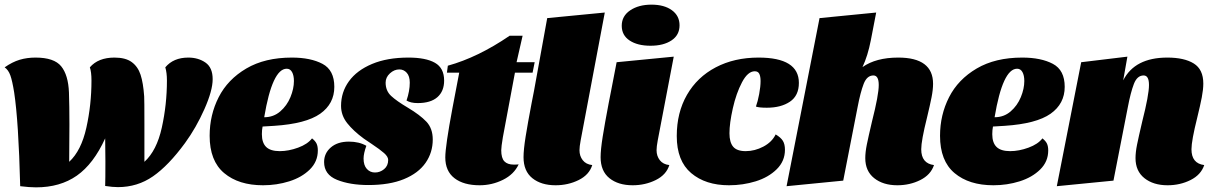

<svg xmlns="http://www.w3.org/2000/svg" viewBox="-20 -778 5223 827"><path d="M41 -380Q33 -430 24.5 -453.5Q16 -477 0 -488Q33 -511 64.5 -520.5Q96 -530 133 -530Q213 -530 243.5 -492.5Q274 -455 277 -380Q279 -322 279 -241L278 -81Q330 -129 352 -228Q374 -327 374 -431Q374 -468 367 -488Q403 -530 473 -530Q521 -530 547.5 -510.5Q574 -491 585.5 -456Q597 -421 601 -363Q602 -349 602 -244V-145V-81Q655 -129 677 -228.5Q699 -328 699 -431Q699 -465 692 -488Q727 -530 791 -530Q834 -530 865 -508.5Q896 -487 896 -437Q896 -388 860.5 -308Q825 -228 777 -162Q706 -65 639 -18.5Q572 28 488 28Q465 28 433 23Q434 -4 434 -83Q434 -147 433 -182Q383 -72 311 -21.5Q239 29 135 29Q107 29 67 24Q60 -255 41 -380Z M1420 -404Q1420 -331 1359 -288Q1298 -245 1161 -236Q1153 -235 1111 -233Q1108 -218 1108 -200Q1108 -163 1126.5 -145Q1145 -127 1185 -127Q1223 -127 1264 -142Q1305 -157 1324 -182Q1338 -171 1343.5 -159.5Q1349 -148 1349 -130Q1349 -82 1314.5 -48Q1280 -14 1226 3Q1172 20 1113 20Q1008 20 945.5 -32.5Q883 -85 883 -193Q883 -283 922 -359.5Q961 -436 1041 -483Q1121 -530 1237 -530Q1318 -530 1369 -503Q1420 -476 1420 -404ZM1118 -273Q1158 -273 1187 -298Q1216 -323 1231 -359.5Q1246 -396 1246 -429Q1246 -453 1238 -467.5Q1230 -482 1215 -482Q1153 -482 1118 -273Z M1581 -158 1547 -181Q1502 -214 1475.5 -247.5Q1449 -281 1449 -322Q1449 -381 1483 -428Q1517 -475 1582.5 -502.5Q1648 -530 1739 -530Q1814 -530 1853.5 -507.5Q1893 -485 1893 -431Q1893 -385 1864 -359.5Q1835 -334 1779 -334Q1749 -334 1731 -345Q1745 -386 1745 -422Q1745 -450 1732 -464.5Q1719 -479 1700 -479Q1678 -479 1659.5 -462Q1641 -445 1641 -422Q1641 -387 1664.5 -365Q1688 -343 1737 -314Q1789 -283 1816.5 -254Q1844 -225 1844 -177Q1844 -121 1813 -76.5Q1782 -32 1720 -6.5Q1658 19 1567 19Q1487 19 1431.5 -3.5Q1376 -26 1376 -80Q1376 -118 1405 -143Q1434 -168 1483 -168Q1527 -168 1558 -150Q1546 -117 1546 -95Q1546 -66 1560 -50.5Q1574 -35 1595 -35Q1617 -35 1634.5 -49.5Q1652 -64 1652 -89Q1652 -103 1634.5 -118.5Q1617 -134 1581 -158Z M2274 -465H2198L2146 -187Q2139 -145 2139 -131Q2139 -97 2152.5 -83Q2166 -69 2193 -69Q2207 -69 2214 -70Q2194 -27 2146.5 -3.5Q2099 20 2046 20Q1977 20 1937.5 -10.5Q1898 -41 1898 -100Q1898 -148 1929 -313L1958 -465H1905L1909 -495Q2039 -531 2175 -624H2231L2205 -510H2283Z M2476 -131Q2476 -106 2490 -88Q2504 -70 2531 -67Q2518 -25 2472.5 -2.5Q2427 20 2373 20Q2311 20 2273 -10.5Q2235 -41 2235 -101Q2235 -133 2244 -189.5Q2253 -246 2270 -335Q2279 -382 2280 -386L2337 -700L2585 -724L2481 -173Q2476 -146 2476 -131Z M2907 -669Q2907 -627 2872.5 -604Q2838 -581 2782 -581Q2726 -581 2692 -603.5Q2658 -626 2658 -667Q2658 -709 2694.5 -733.5Q2731 -758 2786 -758Q2841 -758 2874 -734Q2907 -710 2907 -669ZM2808 -131Q2808 -106 2822 -88Q2836 -70 2863 -67Q2850 -25 2804.5 -2.5Q2759 20 2705 20Q2643 20 2605 -10.5Q2567 -41 2567 -101Q2567 -133 2576 -189.5Q2585 -246 2602 -335Q2611 -382 2612 -386L2636 -510L2882 -534L2813 -173Q2808 -146 2808 -131Z M3421 -421Q3421 -366 3382.5 -340Q3344 -314 3283 -314Q3249 -314 3236 -319Q3244 -341 3250 -373Q3256 -405 3256 -429Q3256 -449 3250.5 -460Q3245 -471 3231 -471Q3201 -471 3176 -423.5Q3151 -376 3136.5 -311.5Q3122 -247 3122 -204Q3122 -165 3138 -146Q3154 -127 3192 -127Q3231 -127 3268 -146.5Q3305 -166 3321 -199Q3343 -186 3352 -171.5Q3361 -157 3361 -133Q3361 -84 3325.5 -49Q3290 -14 3235 3Q3180 20 3120 20Q3019 20 2957 -32.5Q2895 -85 2895 -192Q2895 -293 2939 -369.5Q2983 -446 3063 -488Q3143 -530 3247 -530Q3421 -530 3421 -421Z M3695 -489Q3753 -530 3849 -530Q3999 -530 3999 -417Q3999 -392 3992.5 -359Q3986 -326 3973 -272Q3948 -172 3948 -135Q3948 -74 4003 -67Q3989 -25 3944 -2.5Q3899 20 3845 20Q3784 20 3745.5 -10.5Q3707 -41 3707 -97Q3707 -122 3713.5 -154.5Q3720 -187 3736 -255Q3765 -369 3765 -412Q3765 -453 3742 -453Q3714 -453 3700 -416.5Q3686 -380 3674 -317L3612 0L3368 24L3510 -700L3754 -724L3731 -605Q3718 -538 3695 -489Z M4566 -404Q4566 -331 4505 -288Q4444 -245 4307 -236Q4299 -235 4257 -233Q4254 -218 4254 -200Q4254 -163 4272.5 -145Q4291 -127 4331 -127Q4369 -127 4410 -142Q4451 -157 4470 -182Q4484 -171 4489.5 -159.5Q4495 -148 4495 -130Q4495 -82 4460.5 -48Q4426 -14 4372 3Q4318 20 4259 20Q4154 20 4091.5 -32.5Q4029 -85 4029 -193Q4029 -283 4068 -359.5Q4107 -436 4187 -483Q4267 -530 4383 -530Q4464 -530 4515 -503Q4566 -476 4566 -404ZM4264 -273Q4304 -273 4333 -298Q4362 -323 4377 -359.5Q4392 -396 4392 -429Q4392 -453 4384 -467.5Q4376 -482 4361 -482Q4299 -482 4264 -273Z M5008 -530Q5081 -530 5122 -504.5Q5163 -479 5163 -418Q5163 -393 5156.5 -359Q5150 -325 5137 -272Q5112 -172 5112 -135Q5112 -74 5167 -67Q5153 -25 5108 -2.5Q5063 20 5009 20Q4948 20 4909.5 -10.5Q4871 -41 4871 -97Q4871 -122 4877.5 -154.5Q4884 -187 4900 -255Q4929 -369 4929 -412Q4929 -453 4906 -453Q4878 -453 4864 -416.5Q4850 -380 4838 -317L4776 0L4532 24L4637 -510L4836 -534L4818 -432Q4868 -530 5008 -530Z"/></svg>

Font: Sansita Black Italic
Style: Regular
Weight: 900
Italic angle: -11°
Designer: Pablo Cosgaya
Foundry: Omnibus-Type
Version: Version 1.006